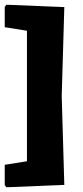

<svg xmlns="http://www.w3.org/2000/svg" viewBox="-29 -669 351 812"><path d="M-9 28V114L-2 123L243 113L232 -263L243 -639L-2 -649L-9 -640V-554L85 -539V13Z"/></svg>

Font: Luna Sans Black
Style: Regular
Weight: 900
Designer: Juan Pablo del Peral
Foundry: Huerta Tipografica
Version: Version 2.001; ttfautohint (v1.5)